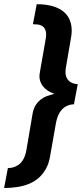

<svg xmlns="http://www.w3.org/2000/svg" viewBox="-82 -732 404 936"><path d="M-62 184.5Q-27 184.5 4 179.5Q35 174.5 61.2 163.5Q87.5 152.5 107.8 134.2Q128 116 142.5 89.8Q157 63.5 162.5 28L190.5 -130.5Q197 -166 211 -186.5Q225 -207 243.2 -215.2Q261.5 -223.5 278.5 -223.5L297 -322Q281 -322 265.8 -329.5Q250.5 -337 242.2 -354.8Q234 -372.5 239.5 -404.5L263.5 -544Q270 -578 266 -605Q262 -632 248.8 -652Q235.5 -672 214 -685Q192.5 -698 163.2 -704.8Q134 -711.5 97 -711.5L78.5 -614Q89.5 -614 102.2 -612.5Q115 -611 125.5 -604Q136 -597 140.8 -581Q145.5 -565 139.5 -534.5L112.5 -380.5Q108 -356.5 113.2 -339.2Q118.5 -322 128.8 -309.8Q139 -297.5 150.5 -290.2Q162 -283 171.8 -279.2Q181.5 -275.5 183.5 -274.5Q180.5 -273.5 170.2 -271Q160 -268.5 146.2 -263.5Q132.5 -258.5 118.5 -248.2Q104.5 -238 93.5 -221.8Q82.5 -205.5 77.5 -181.5L47 -2Q42 27 31.5 45Q21 63 7.5 72Q-6 81 -19.2 84.2Q-32.5 87.5 -43.5 87.5Z"/></svg>

Font: Anybody Condensed
Style: Bold Italic
Weight: 700
Width: 3
Italic angle: -10°
Version: Version 1.113;gftools[0.9.25]